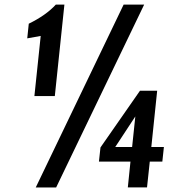

<svg xmlns="http://www.w3.org/2000/svg" viewBox="-20 -830 804 850"><path d="M545.9 -0.5 557.6 -114.7H418L424.8 -177.2L599.6 -428.2H675.8L649.9 -179.2H705.6L698.7 -114.7H643.1L630.9 -0.5ZM132.3 -404.8 160.2 -670.9 100.6 -660.2 107.4 -725.1Q183.6 -762.2 227.1 -809.6H265.1L222.7 -404.8ZM138.2 0 527.3 -809.6H618.2L228.5 0ZM490.2 -179.2H564.9L579.1 -314.5Z"/></svg>

Font: Oswald
Style: Medium
Weight: 500
Designer: Vernon Adams
Foundry: Vernon Adams
Version: 3.0; ttfautohint (v0.94.23-7a4d-dirty) -l 8 -r 50 -G 150 -x 